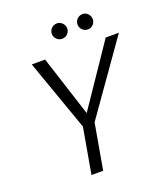

<svg xmlns="http://www.w3.org/2000/svg" viewBox="-155 -975 935 1081"><g transform="rotate(-20 312.0 -434.5)"><path d="M205 0 253 -273 102 -700H182L299 -337L545 -700H624L323 -273L275 0ZM313 -777Q294 -777 280.5 -790.5Q267 -804 267 -823Q267 -842 280.5 -855.5Q294 -869 314 -869Q332 -869 345.5 -855Q359 -841 359 -823Q359 -804 345.5 -790.5Q332 -777 313 -777ZM468 -777Q448 -777 434.5 -790.5Q421 -804 421 -823Q421 -842 434.5 -855.5Q448 -869 468 -869Q486 -869 499 -855Q512 -841 512 -823Q512 -804 499 -790.5Q486 -777 468 -777Z"/></g></svg>

Font: DM Sans 18pt Light
Style: Italic
Weight: 300
Italic angle: -10°
Designer: Colophon Foundry, Jonny Pinhorn
Foundry: Colophon Foundry
Version: Version 4.004;gftools[0.9.30]